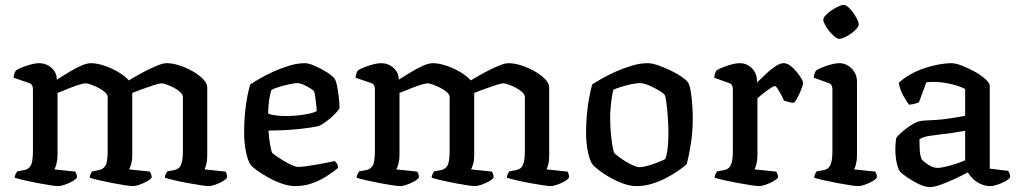

<svg xmlns="http://www.w3.org/2000/svg" viewBox="-20 -757 4148 781"><path d="M216 0Q208 0 184.5 -3.5Q161 -7 132 -12.5Q103 -18 77.5 -24Q52 -30 40 -34Q40 -42 43.5 -49Q47 -56 50 -60L78 -65Q95 -68 104.5 -82.5Q114 -97 114 -145V-394Q114 -402 111 -409Q108 -416 99 -419L35 -441Q37 -455 40 -462Q43 -469 47 -472Q64 -482 92.5 -491Q121 -500 139 -500Q168 -500 189.5 -481Q211 -462 211 -433Q235 -448 260.5 -463.5Q286 -479 309.5 -489.5Q333 -500 350 -500Q374 -500 404 -490Q434 -480 461 -464Q488 -448 504 -430Q522 -441 543.5 -453Q565 -465 586.5 -475.5Q608 -486 626.5 -493Q645 -500 658 -500Q681 -500 709.5 -491Q738 -482 764 -467Q790 -452 806.5 -435Q823 -418 823 -401V-125Q823 -103 819 -88Q815 -73 812 -68L897 -59Q899 -57 901.5 -50.5Q904 -44 904 -35Q899 -27 885 -19Q871 -11 855 -5.5Q839 0 829 0Q821 0 797 -3.5Q773 -7 743.5 -12.5Q714 -18 688.5 -24Q663 -30 651 -34Q651 -44 654.5 -50Q658 -56 661 -60L688 -65Q698 -67 706 -72.5Q714 -78 719 -94.5Q724 -111 724 -145V-362Q724 -372 713.5 -382Q703 -392 687.5 -400Q672 -408 658 -413Q644 -418 637 -418Q628 -418 603.5 -410Q579 -402 554.5 -393Q530 -384 518 -379V-127Q518 -105 513.5 -89.5Q509 -74 505 -68L590 -59Q592 -56 594.5 -49.5Q597 -43 597 -35Q592 -27 577.5 -19Q563 -11 547 -5.5Q531 0 520 0Q512 0 488.5 -3.5Q465 -7 436.5 -12.5Q408 -18 382.5 -24Q357 -30 345 -34Q345 -42 348.5 -49Q352 -56 355 -60L382 -65Q399 -68 408.5 -82.5Q418 -97 418 -145V-362Q418 -372 407 -382Q396 -392 380 -400Q364 -408 349.5 -413Q335 -418 328 -418Q321 -418 305.5 -413.5Q290 -409 272 -402Q254 -395 238 -388.5Q222 -382 214 -379V-127Q214 -108 210 -92Q206 -76 201 -68L286 -59Q288 -56 290.5 -50Q293 -44 293 -35Q288 -27 273.5 -19Q259 -11 243 -5.5Q227 0 216 0Z M1182 0Q1155 0 1125.5 -10.5Q1096 -21 1069.5 -36Q1043 -51 1024.5 -64.5Q1006 -78 1001 -85Q989 -99 981 -137Q973 -175 973 -218Q973 -259 976.5 -296.5Q980 -334 986 -364.5Q992 -395 998 -414Q1012 -423 1037 -437.5Q1062 -452 1093 -466Q1124 -480 1157 -490Q1190 -500 1220 -500Q1236 -500 1261 -489Q1286 -478 1309 -463.5Q1332 -449 1340 -438Q1346 -431 1350.5 -410Q1355 -389 1358 -363.5Q1361 -338 1361 -316Q1350 -300 1335 -286Q1320 -272 1305 -261.5Q1290 -251 1279 -245Q1269 -242 1239 -237.5Q1209 -233 1166 -229.5Q1123 -226 1072 -226Q1074 -195 1079 -167Q1084 -139 1088 -134Q1091 -131 1104 -122Q1117 -113 1133.5 -103Q1150 -93 1166.5 -85.5Q1183 -78 1193 -78Q1205 -78 1226 -81Q1247 -84 1270.5 -88Q1294 -92 1313.5 -96Q1333 -100 1342 -102Q1346 -98 1350.5 -91.5Q1355 -85 1355 -74Q1336 -58 1309 -40.5Q1282 -23 1249.5 -11.5Q1217 0 1182 0ZM1143 -285Q1166 -285 1191 -287.5Q1216 -290 1237 -294.5Q1258 -299 1268 -305Q1268 -316 1266 -333Q1264 -350 1262 -365Q1260 -380 1258 -384Q1257 -388 1244 -396.5Q1231 -405 1215.5 -412Q1200 -419 1189 -419Q1180 -419 1158.5 -414.5Q1137 -410 1115.5 -403.5Q1094 -397 1084 -391Q1080 -380 1077 -363.5Q1074 -347 1072.5 -329Q1071 -311 1071 -295Q1081 -290 1102.5 -287.5Q1124 -285 1143 -285Z M1607 0Q1599 0 1575.5 -3.5Q1552 -7 1523 -12.5Q1494 -18 1468.5 -24Q1443 -30 1431 -34Q1431 -42 1434.5 -49Q1438 -56 1441 -60L1469 -65Q1486 -68 1495.5 -82.5Q1505 -97 1505 -145V-394Q1505 -402 1502 -409Q1499 -416 1490 -419L1426 -441Q1428 -455 1431 -462Q1434 -469 1438 -472Q1455 -482 1483.5 -491Q1512 -500 1530 -500Q1559 -500 1580.5 -481Q1602 -462 1602 -433Q1626 -448 1651.5 -463.5Q1677 -479 1700.5 -489.5Q1724 -500 1741 -500Q1765 -500 1795 -490Q1825 -480 1852 -464Q1879 -448 1895 -430Q1913 -441 1934.5 -453Q1956 -465 1977.5 -475.5Q1999 -486 2017.5 -493Q2036 -500 2049 -500Q2072 -500 2100.5 -491Q2129 -482 2155 -467Q2181 -452 2197.5 -435Q2214 -418 2214 -401V-125Q2214 -103 2210 -88Q2206 -73 2203 -68L2288 -59Q2290 -57 2292.5 -50.5Q2295 -44 2295 -35Q2290 -27 2276 -19Q2262 -11 2246 -5.5Q2230 0 2220 0Q2212 0 2188 -3.5Q2164 -7 2134.5 -12.5Q2105 -18 2079.5 -24Q2054 -30 2042 -34Q2042 -44 2045.5 -50Q2049 -56 2052 -60L2079 -65Q2089 -67 2097 -72.5Q2105 -78 2110 -94.5Q2115 -111 2115 -145V-362Q2115 -372 2104.5 -382Q2094 -392 2078.5 -400Q2063 -408 2049 -413Q2035 -418 2028 -418Q2019 -418 1994.5 -410Q1970 -402 1945.5 -393Q1921 -384 1909 -379V-127Q1909 -105 1904.5 -89.5Q1900 -74 1896 -68L1981 -59Q1983 -56 1985.5 -49.5Q1988 -43 1988 -35Q1983 -27 1968.5 -19Q1954 -11 1938 -5.5Q1922 0 1911 0Q1903 0 1879.5 -3.5Q1856 -7 1827.5 -12.5Q1799 -18 1773.5 -24Q1748 -30 1736 -34Q1736 -42 1739.5 -49Q1743 -56 1746 -60L1773 -65Q1790 -68 1799.5 -82.5Q1809 -97 1809 -145V-362Q1809 -372 1798 -382Q1787 -392 1771 -400Q1755 -408 1740.5 -413Q1726 -418 1719 -418Q1712 -418 1696.5 -413.5Q1681 -409 1663 -402Q1645 -395 1629 -388.5Q1613 -382 1605 -379V-127Q1605 -108 1601 -92Q1597 -76 1592 -68L1677 -59Q1679 -56 1681.5 -50Q1684 -44 1684 -35Q1679 -27 1664.5 -19Q1650 -11 1634 -5.5Q1618 0 1607 0Z M2570 0Q2543 0 2514.5 -10.5Q2486 -21 2460.5 -35.5Q2435 -50 2416.5 -64.5Q2398 -79 2392 -86Q2380 -100 2372 -136.5Q2364 -173 2364 -218Q2364 -258 2367.5 -294.5Q2371 -331 2377 -362Q2383 -393 2389 -414Q2403 -423 2428.5 -437.5Q2454 -452 2485.5 -466Q2517 -480 2550.5 -490Q2584 -500 2614 -500Q2632 -500 2656.5 -491.5Q2681 -483 2706.5 -471Q2732 -459 2751 -446Q2770 -433 2777 -424Q2785 -414 2789.5 -387Q2794 -360 2796 -329.5Q2798 -299 2798 -277Q2798 -222 2790 -171Q2782 -120 2773 -89Q2761 -78 2739.5 -63Q2718 -48 2690.5 -33.5Q2663 -19 2632 -9.5Q2601 0 2570 0ZM2582 -77Q2596 -77 2618 -83.5Q2640 -90 2659.5 -98Q2679 -106 2686 -110Q2693 -127 2696 -156.5Q2699 -186 2699 -212Q2699 -245 2696.5 -280Q2694 -315 2690.5 -341Q2687 -367 2683 -372Q2680 -377 2662 -388Q2644 -399 2621.5 -409Q2599 -419 2581 -419Q2570 -419 2548.5 -414.5Q2527 -410 2506 -403.5Q2485 -397 2475 -392Q2472 -382 2469 -362.5Q2466 -343 2464 -321Q2462 -299 2462 -280Q2462 -244 2465 -212.5Q2468 -181 2472 -160Q2476 -139 2479 -134Q2482 -131 2494 -121.5Q2506 -112 2522 -102Q2538 -92 2554.5 -84.5Q2571 -77 2582 -77Z M3068 0Q3060 0 3036 -3.5Q3012 -7 2982 -12.5Q2952 -18 2925.5 -24Q2899 -30 2887 -34Q2887 -42 2890.5 -49Q2894 -56 2897 -60L2925 -65Q2936 -67 2944 -73.5Q2952 -80 2956.5 -96.5Q2961 -113 2961 -145V-394Q2961 -402 2958 -409Q2955 -416 2946 -419L2885 -441Q2887 -455 2890 -462Q2893 -469 2897 -472Q2914 -482 2942.5 -491Q2971 -500 2989 -500Q3018 -500 3038.5 -479.5Q3059 -459 3059 -427V-421Q3069 -430 3082.5 -443.5Q3096 -457 3111 -470Q3126 -483 3141 -491.5Q3156 -500 3168 -500Q3181 -500 3194.5 -490Q3208 -480 3220 -465.5Q3232 -451 3239.5 -438Q3247 -425 3247 -419Q3247 -414 3241 -398Q3235 -382 3226.5 -365Q3218 -348 3210 -339Q3198 -339 3186.5 -342.5Q3175 -346 3169 -348Q3163 -362 3155.5 -375.5Q3148 -389 3142 -398Q3136 -407 3132 -407Q3128 -407 3117.5 -400.5Q3107 -394 3095 -385Q3083 -376 3073.5 -368Q3064 -360 3061 -357V-125Q3061 -105 3057 -89.5Q3053 -74 3049 -68L3137 -59Q3139 -57 3142 -50.5Q3145 -44 3145 -35Q3139 -27 3124.5 -19Q3110 -11 3094 -5.5Q3078 0 3068 0Z M3471 0Q3463 0 3439 -3.5Q3415 -7 3385.5 -12.5Q3356 -18 3330 -24Q3304 -30 3292 -34Q3292 -42 3295.5 -49Q3299 -56 3302 -60L3330 -65Q3341 -67 3349 -73.5Q3357 -80 3361.5 -96.5Q3366 -113 3366 -145V-394Q3366 -402 3363 -409Q3360 -416 3351 -419L3290 -441Q3291 -452 3294.5 -460.5Q3298 -469 3302 -472Q3319 -482 3347.5 -491Q3376 -500 3394 -500Q3423 -500 3444.5 -478Q3466 -456 3466 -425V-125Q3466 -105 3462 -89.5Q3458 -74 3454 -68L3540 -59Q3542 -56 3544.5 -50Q3547 -44 3547 -35Q3542 -27 3527.5 -19Q3513 -11 3497.5 -5.5Q3482 0 3471 0ZM3393 -599Q3386 -599 3375 -608Q3364 -617 3353.5 -630Q3343 -643 3336 -656Q3329 -669 3329 -677Q3329 -685 3338.5 -695Q3348 -705 3362 -714.5Q3376 -724 3390 -730.5Q3404 -737 3412 -737Q3420 -737 3430.5 -728Q3441 -719 3450.5 -705.5Q3460 -692 3466.5 -679Q3473 -666 3473 -657Q3473 -650 3464 -640Q3455 -630 3442 -620.5Q3429 -611 3415.5 -605Q3402 -599 3393 -599Z M3762 4Q3743 4 3717 -8.5Q3691 -21 3669 -36.5Q3647 -52 3640 -60Q3633 -70 3627.5 -95Q3622 -120 3622 -151Q3622 -163 3623 -173.5Q3624 -184 3625 -194Q3627 -199 3637.5 -209.5Q3648 -220 3663.5 -232Q3679 -244 3694.5 -253Q3710 -262 3721 -264Q3728 -266 3745.5 -267Q3763 -268 3785 -269Q3799 -270 3814 -271.5Q3829 -273 3844.5 -275.5Q3860 -278 3875.5 -280.5Q3891 -283 3906 -286V-395Q3881 -408 3844.5 -416Q3808 -424 3779 -424Q3770 -424 3762 -423.5Q3754 -423 3748 -422L3718 -341Q3714 -340 3705.5 -336.5Q3697 -333 3678 -331Q3669 -342 3655 -366.5Q3641 -391 3636 -420Q3656 -439 3682.5 -454Q3709 -469 3738.5 -479Q3768 -489 3797 -494.5Q3826 -500 3851 -500Q3867 -500 3893 -490Q3919 -480 3945 -465.5Q3971 -451 3988.5 -435Q4006 -419 4006 -407V-71L4081 -62Q4083 -59 4086 -52.5Q4089 -46 4089 -36Q4083 -27 4068 -19Q4053 -11 4036.5 -5.5Q4020 0 4008 0Q3989 0 3970.5 -8Q3952 -16 3938.5 -29Q3925 -42 3917 -56Q3895 -44 3865 -30Q3835 -16 3807.5 -6Q3780 4 3762 4ZM3794 -74Q3805 -74 3826.5 -79Q3848 -84 3870.5 -91.5Q3893 -99 3906 -105V-225Q3884 -221 3858 -217Q3832 -213 3811 -211Q3785 -208 3759 -204Q3733 -200 3720 -190Q3720 -174 3721 -150.5Q3722 -127 3729 -109Q3737 -99 3756.5 -86.5Q3776 -74 3794 -74Z"/></svg>

Font: Texturina Medium 12pt Medium
Style: Regular
Weight: 500
Version: Version 1.002